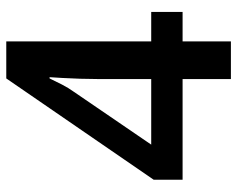

<svg xmlns="http://www.w3.org/2000/svg" viewBox="-92 -664 756 612"><g transform="rotate(-90 286.0 -358.0)"><path d="M554 -154H460V0H340V-154H19V-246L342 -716H460V-254H554ZM340 -422Q340 -450 341 -480.5Q342 -511 343.5 -537.5Q345 -564 346 -578H342Q333 -559 322.5 -538.5Q312 -518 299 -500L131 -254H340Z"/></g></svg>

Font: Noto Sans Sundanese SemiBold
Style: Regular
Weight: 600
Version: Version 2.003